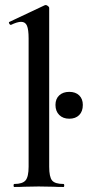

<svg xmlns="http://www.w3.org/2000/svg" viewBox="-20 -745 350 765"><path d="M37 -12Q70 -12 82 -26.5Q94 -41 94 -81V-592Q94 -627 87.5 -642.5Q81 -658 64 -658Q49 -658 24 -646H23Q19 -646 16.5 -651.5Q14 -657 18 -658L158 -724L162 -725Q166 -725 171 -721Q176 -717 176 -714V-81Q176 -40 187.5 -26Q199 -12 233 -12Q236 -12 236 -6Q236 0 233 0Q208 0 193 -1L134 -2L77 -1Q62 0 37 0Q34 0 34 -6Q34 -12 37 -12ZM201 -327Q201 -351 216 -365Q231 -379 256 -379Q281 -379 295.5 -365Q310 -351 310 -327Q310 -301 295.5 -286.5Q281 -272 256 -272Q231 -272 216 -287Q201 -302 201 -327Z"/></svg>

Font: Cormorant Garamond SemiBold
Style: Regular
Weight: 600
Designer: Christian Thalmann (Catharsis Fonts)
Version: Version 3.000